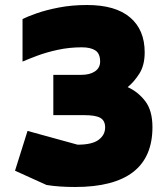

<svg xmlns="http://www.w3.org/2000/svg" viewBox="-20 -737 669 767"><path d="M280 10Q248 10 219.5 8Q191 6 166 2L40 -55L90 -214L290 -159Q348 -159 374 -178.5Q400 -198 400 -228Q400 -255 381 -266Q362 -277 317 -277H193V-438H305Q339 -438 359.5 -452Q380 -466 380 -491Q380 -523 361 -535.5Q342 -548 307 -548Q257 -548 211 -538Q165 -528 129 -514.5Q93 -501 70 -491V-661Q90 -671 127 -684Q164 -697 215.5 -707Q267 -717 328 -717Q441 -717 499.5 -667.5Q558 -618 558 -528Q558 -476 536.5 -442.5Q515 -409 490 -389Q532 -370 560.5 -332.5Q589 -295 589 -229Q589 10 280 10Z"/></svg>

Font: Rowdies
Style: Regular
Weight: 400
Designer: Jaikishan Patel
Version: Version 1.000; ttfautohint (v1.8.3)